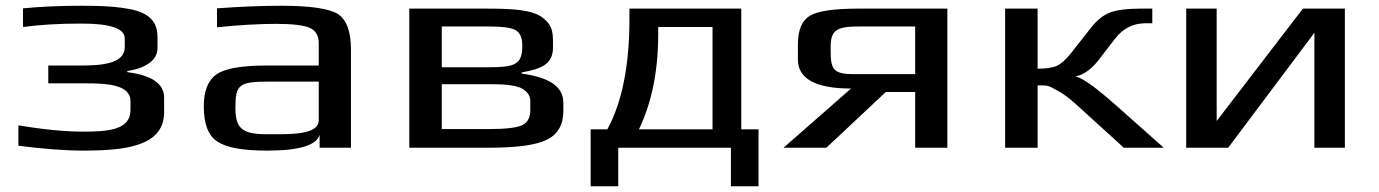

<svg xmlns="http://www.w3.org/2000/svg" viewBox="-20 -514 4797 668"><path d="M528 -346V-385C528 -454 480 -477 403 -487C369 -492 323 -494 263 -494C190 -494 123 -491 60 -485V-420C118 -428 185 -432 264 -432C364 -432 414 -415 414 -380V-350C414 -291 331 -286 258 -286H148V-224H279C351 -224 434 -220 434 -162V-131C434 -61 354 -56 268 -56C208 -56 133 -63 44 -78V-7C130 4 205 10 268 10C417 10 551 -5 551 -124V-174C551 -223 508 -252 423 -263V-267C475 -274 528 -299 528 -346Z M1201 0V-342C1201 -404 1186 -445 1156 -465C1126 -484 1060 -494 959 -494C892 -494 817 -491 735 -485V-419C811 -427 881 -431 942 -431C999 -431 1037 -426 1058 -417C1078 -408 1089 -390 1089 -363V-286H907C821 -286 764 -276 734 -256C704 -235 689 -198 689 -144C689 -82 705 -41 737 -21C769 0 826 10 910 10C1022 10 1083 -9 1092 -46V0ZM799 -141C799 -220 813 -230 915 -230H1089V-96C1089 -45 993 -47 929 -47H906C818 -47 799 -71 799 -141Z M1904 -349V-366C1904 -410 1898 -428 1870 -451C1832 -482 1754 -484 1669 -484H1404V0H1678C1777 0 1845 -9 1883 -28C1921 -47 1940 -80 1940 -128V-157C1940 -212 1892 -245 1795 -258V-262C1861 -274 1904 -289 1904 -349ZM1679 -280H1517V-422H1675C1726 -422 1759 -418 1774 -409C1789 -400 1797 -383 1797 -358V-352C1797 -288 1768 -280 1679 -280ZM1825 -131C1825 -106 1816 -88 1798 -79C1780 -70 1742 -65 1684 -65H1517V-221H1690C1744 -221 1780 -216 1798 -205C1816 -194 1825 -180 1825 -163Z M2459 -64H2203C2248 -158 2270 -268 2270 -395V-420H2459ZM2170 -450C2170 -285 2144 -157 2093 -64H2035V134H2131V0H2523V134H2619V-64H2559V-484H2170Z M2855 0 3062 -194H3164V0H3276V-484H2966C2883 -484 2827 -476 2799 -460C2770 -443 2756 -410 2756 -359V-307C2756 -240 2818 -206 2941 -206L2706 0ZM2977 -422H3164V-256H2951C2879 -256 2870 -273 2870 -337V-351C2870 -413 2894 -422 2977 -422Z M3477 0H3590V-217C3629 -217 3625 -217 3659 -199C3679 -188 3701 -172 3725 -150L3890 0H4029L3860 -150C3791 -211 3746 -243 3722 -248C3753 -254 3783 -277 3812 -318L3860 -380C3887 -415 3922 -433 3965 -433H3989V-484H3946C3900 -484 3865 -479 3840 -470C3816 -460 3792 -440 3769 -409L3707 -330C3689 -307 3672 -292 3657 -285C3641 -278 3619 -275 3590 -275V-484H3477Z M4253 0 4553 -400V0H4659V-484H4513L4213 -93V-484H4107V0Z"/></svg>

Font: Gamestation Extended
Style: Regular
Weight: 400
Width: 7
Designer: Jonas Hecksher
Foundry: Jonas Hecksher, Playtypeª, e-types AS
Version: Version 1.003